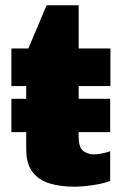

<svg xmlns="http://www.w3.org/2000/svg" viewBox="-20 -694 459 725"><path d="M262 11Q208 11 167 -1.5Q126 -14 102.5 -45Q79 -76 79 -130V-369H23V-511H87L156 -674H277V-511H397V-369H277V-180Q277 -136 295 -123.5Q313 -111 334 -111Q345 -111 364.5 -114.5Q384 -118 396 -123V-11Q380 -4 354.5 1Q329 6 304 8.5Q279 11 262 11ZM23 -195V-321H396V-195Z"/></svg>

Font: Chivo Medium Black
Style: Regular
Weight: 900
Version: Version 2.002